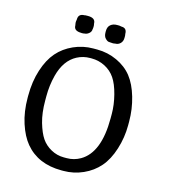

<svg xmlns="http://www.w3.org/2000/svg" viewBox="-126 -965 953 1076"><g transform="rotate(15 350.5 -427.5)"><path d="M141.6 -370.6V-344.7Q141.6 -272.5 157.2 -218.5Q172.9 -164.6 193.8 -133.5Q214.8 -102.5 249.8 -83.3Q284.7 -64 324.7 -64H341.3Q383.8 -64 419.9 -85Q521.5 -143.6 521.5 -342.8V-368.7Q521.5 -421.4 506.8 -478.5Q492.2 -535.6 469.5 -569.1Q446.8 -602.5 410.4 -621.3Q374 -640.1 332 -640.1H323.7Q283.2 -640.1 248 -621.6Q181.2 -586.4 156.7 -491.7Q141.6 -433.1 141.6 -370.6ZM250.5 -864.7Q294.4 -864.7 294.4 -832.5Q295.4 -828.6 295.4 -827.1L296.4 -820.3V-809.6L295.9 -808.1V-804.7Q294.9 -800.8 294.9 -799.8Q294.9 -784.7 282.5 -774.7Q270 -764.6 258.3 -764.6L251.5 -763.2H248L242.7 -762.7H241.2L239.3 -763.2Q195.8 -763.2 195.8 -793.9L193.4 -809.1V-816.4L195.3 -830.1Q195.3 -863.3 231.4 -863.3L232.9 -863.8L234.9 -864.3L248.5 -864.7ZM369.1 -801.8V-808.6Q369.1 -833.5 383.8 -845.7Q398.4 -857.9 420.4 -857.9H434.1Q443.8 -855.5 448.2 -855.5Q478.5 -855.5 478.5 -821.8L480 -811.5V-798.8Q480 -778.8 467.8 -766.6Q455.6 -754.4 438 -754.4L428.7 -752.9H418.9L417.5 -753.4H413.6Q409.7 -754.4 401.4 -754.4Q393.1 -754.4 381.1 -766.4Q369.1 -778.3 369.1 -801.8ZM626.5 -353V-330.6Q626.5 -259.8 605 -191.7Q583.5 -123.5 546.6 -81.1Q509.8 -38.6 455.6 -14.4Q401.4 9.8 341.8 9.8H330.6Q194.8 9.8 120.1 -79.6Q85.9 -120.6 64.2 -187Q42.5 -253.4 42.5 -335V-346.2Q42.5 -429.2 64.5 -496.8Q86.4 -564.5 122.8 -606.2Q159.2 -647.9 213.1 -672.1Q267.1 -696.3 327.1 -696.3H349.6Q410.6 -696.3 465.1 -671.1Q519.5 -646 553.2 -603.3Q586.9 -560.5 606.7 -492.4Q626.5 -424.3 626.5 -353Z"/></g></svg>

Font: Averia Libre Light
Style: Regular
Weight: 300
Version: Version 1.002